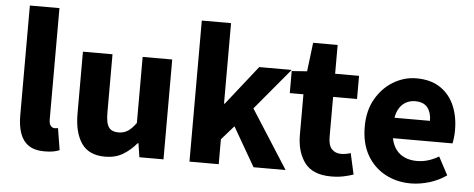

<svg xmlns="http://www.w3.org/2000/svg" viewBox="-48 -819 2347 950"><g transform="rotate(5 1125.0 -344.5)"><path d="M200 12Q149.6 12 120.1 -8.5Q90.5 -29 77.6 -66.5Q64.7 -104 64.7 -154.2V-700.6H211.7V-148.2Q211.7 -124.8 220.6 -115.7Q229.5 -106.6 238.6 -106.6Q243.3 -106.6 246.8 -107.1Q250.3 -107.6 256.3 -108.6L273.8 -0.6Q262.1 4.9 243.7 8.4Q225.3 12 200 12Z M500 12Q419.3 12 382.7 -41.5Q346.2 -95 346.2 -188V-496H493.1V-207Q493.1 -153.2 508 -133.3Q522.9 -113.3 554.5 -113.3Q582 -113.3 601.8 -126Q621.5 -138.6 642.8 -167.9V-496H789.7V0H670L659.3 -68.6H655.7Q624.8 -31.8 587.7 -9.9Q550.5 12 500 12Z M918.7 0V-700.6H1064V-300.9H1067.7L1221.8 -496.1H1383L1210.9 -290L1396.2 0H1236.9L1125.3 -193.5L1064 -123.8V0Z M1623.1 12Q1531.4 12 1491.4 -41.4Q1451.4 -94.8 1451.4 -180.6V-381H1383.6V-490.5L1459.6 -496L1477 -639H1598.8V-496H1717.6V-381H1598.8V-182.2Q1598.8 -140.4 1616.3 -121.9Q1633.9 -103.5 1662.7 -103.5Q1675.2 -103.5 1687.8 -105.9Q1700.4 -108.3 1709.8 -111.7L1733.2 -7.1Q1713.7 -0.1 1685.7 5.9Q1657.7 12 1623.1 12Z M2018.5 12Q1947.7 12 1890.7 -18.8Q1833.8 -49.6 1800.6 -107.6Q1767.5 -165.7 1767.5 -248.2Q1767.5 -328.8 1801.4 -387.1Q1835.2 -445.4 1888.9 -476.9Q1942.6 -508.5 2001.8 -508.5Q2072.7 -508.5 2119.9 -477.3Q2167.1 -446.1 2190.6 -392Q2214.1 -337.9 2214.1 -270Q2214.1 -249.8 2212 -232.1Q2210 -214.5 2207.5 -203.3H1911.5Q1918.6 -168.4 1936.2 -145.9Q1953.8 -123.3 1980 -112.3Q2006.1 -101.3 2039 -101.3Q2067.6 -101.3 2094.4 -109.4Q2121.2 -117.6 2147.4 -133L2195.2 -43.4Q2157.8 -16.7 2110.5 -2.3Q2063.1 12 2018.5 12ZM1910.4 -304.7H2086.6Q2086.6 -344.7 2067.4 -370Q2048.3 -395.2 2005.4 -395.2Q1982.4 -395.2 1962.6 -385.3Q1942.8 -375.4 1929.1 -355.2Q1915.4 -335 1910.4 -304.7Z"/></g></svg>

Font: Source Sans Variable
Style: Regular
Weight: 200
Designer: Paul D. Hunt
Foundry: Adobe Systems Incorporated
Version: Version 3.006;hotconv 1.0.111;makeotfexe 2.5.65597